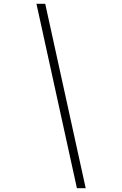

<svg xmlns="http://www.w3.org/2000/svg" viewBox="-20 -843 640 1006"><path d="M383 143 171 -823H217L429 143Z"/></svg>

Font: Iosevka XLt Ex Obl
Style: Regular
Weight: 200
Width: 7
Italic angle: -9°
Monospace: yes
Designer: Belleve Invis
Foundry: Belleve Invis
Version: Version 32.5.0; ttfautohint (v1.8.4)